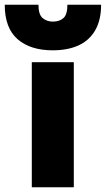

<svg xmlns="http://www.w3.org/2000/svg" viewBox="-87 -789 446 809"><path d="M47 0V-527H224V0ZM135 -577Q41 -577 -13 -624Q-67 -671 -67 -769H75Q75 -728 92.5 -713Q110 -698 136 -698Q164 -698 180.5 -713Q197 -728 197 -769H339Q339 -705 314.5 -662Q290 -619 244.5 -598Q199 -577 135 -577Z"/></svg>

Font: Onest Black
Style: Regular
Weight: 900
Designer: Dmitri Voloshin, Andrey Kudryavtsev
Foundry: Dmitri Voloshin, Andrey Kudryavtsev
Version: Version 1.000;gftools[0.9.33]